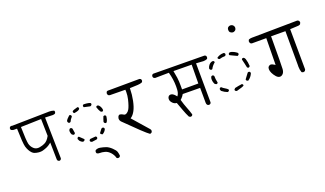

<svg xmlns="http://www.w3.org/2000/svg" viewBox="-80 -1260 3211 1896"><g transform="rotate(-20 1525.0 -312.0)"><path d="M348.1 -59.1Q358.4 -59.1 364.7 -64.5L371.1 -76.2L362.3 -508.8Q434.1 -505.9 441.9 -505.9Q457 -505.9 468.3 -512.7L473.6 -524.4Q474.1 -526.4 474.1 -527.8Q474.1 -536.6 469.7 -542.5Q445.8 -550.8 419.9 -550.8Q417.5 -550.8 405.8 -550.3L28.8 -543.5L27.3 -544.9Q24.9 -544.9 21.5 -544.9Q12.2 -544.9 4.4 -540L-1 -527.3Q-1 -526.9 -1 -525.9Q-1 -515.6 3.4 -509.3Q15.1 -502.4 28.3 -500.5H64.5Q68.4 -345.7 78.6 -308.6Q92.3 -260.7 120.1 -232.4Q132.3 -220.7 143.1 -216.8Q163.1 -209.5 187 -207Q193.4 -206.5 200.2 -206.5Q215.8 -206.5 228.5 -209.5Q252 -215.8 273.2 -224.9Q294.4 -233.9 314.5 -250L325.7 -259.3L329.1 -80.6Q330.1 -71.8 335.4 -65.4L347.2 -59.1Q347.7 -59.1 348.1 -59.1ZM196.3 -250Q169.4 -250 149.9 -268.1Q126 -290 117.7 -322.8Q109.4 -355.5 106.4 -502.4L320.3 -508.3L324.2 -330.1Q309.6 -303.2 294.9 -288.6Q280.3 -273.9 265.1 -267.6Q246.6 -257.8 212.4 -251.5Q204.1 -250 196.3 -250Z M901.4 113.8Q902.3 113.8 904.3 113.8Q906.2 113.8 909.7 113.3Q917 112.3 921.9 108.4L928.2 97.2Q926.3 75.7 920.4 56.2Q914.6 37.1 885.7 9.8Q856.4 -18.1 829.1 -27.8Q800.8 -37.6 770.5 -43Q763.2 -44.4 755.9 -44.4Q737.8 -44.4 721.7 -35.6L716.3 -22.5Q715.8 -20.5 715.8 -18.6Q715.8 -9.3 720.7 -2.4Q729.5 2.9 739.7 4.4Q777.8 4.4 804.7 12.7Q833 21 856.7 47.1Q880.4 73.2 890.1 108.4ZM777.8 -151.9Q774.4 -159.2 767.1 -162.6L710 -157.7Q702.1 -154.3 698.7 -146.5Q698.2 -144.5 698.2 -142.1Q698.2 -136.7 701.2 -132.8L715.3 -124.5L766.6 -131.3Q770.5 -132.8 773.4 -135.7L777.8 -142.1ZM610.4 -217.3Q603 -217.3 598.6 -214.8L591.3 -200.7L601.1 -178.7Q614.3 -162.1 632.3 -155.8L641.6 -157.7Q650.4 -161.1 653.8 -168.5V-176.3Q630.9 -196.3 610.8 -217.3Q610.8 -217.3 610.4 -217.3ZM862.8 -220.7Q854.5 -220.7 847.2 -215.3L820.3 -179.7Q820.3 -178.2 820.3 -177.2Q820.3 -171.4 823.2 -168L837.9 -159.2L841.8 -160.2Q866.7 -174.8 877.4 -199.7V-209.5Q874 -216.8 866.2 -220.2Q864.7 -220.7 862.8 -220.7ZM567.4 -323.7Q565.4 -324.2 564 -324.2Q562.5 -324.2 561 -324.2Q556.2 -323.7 551.3 -320.8L543.5 -306.2Q543 -302.2 543 -298.8Q543 -277.8 553.2 -261.2L568.8 -252L575.7 -252.9Q583 -256.3 586.9 -264.2Q582.5 -293.9 579.1 -313L574.7 -318.8Q571.8 -321.8 567.4 -323.7ZM903.3 -253.4Q905.3 -252.9 907.2 -252.9Q913.1 -252.9 917.5 -256.3Q932.1 -278.3 935.1 -316.9Q931.6 -324.2 923.8 -327.6Q922.9 -327.6 921.9 -327.6Q914.1 -327.6 908.2 -324.7Q897.5 -298.8 890.1 -272L891.6 -264.6Q895.5 -256.8 903.3 -253.4ZM896 -378.4 910.2 -370.1 915.5 -371.1Q922.4 -374.5 926.3 -382.3Q924.8 -403.8 915.5 -419.9Q906.2 -436 894.5 -442.9H882.3Q878.9 -440.9 876 -438.5L872.1 -433.1Q880.4 -403.3 896 -378.4ZM593.8 -447.8Q560.1 -418.5 553.7 -400.4L558.6 -383.8L571.8 -377L583.5 -381.8Q594.2 -406.2 613.8 -426.8V-437L609.4 -443.4Q606.4 -445.8 603 -447.8ZM708.5 -485.8Q705.1 -492.7 698.2 -496.1Q649.4 -484.4 639.2 -473.1V-461.9Q643.1 -454.6 649.4 -451.2Q671.9 -454.6 688.5 -460.4Q702.6 -465.3 708.5 -475.6ZM837.4 -474.6Q837.9 -476.6 837.9 -478.5Q837.9 -484.4 834.5 -488.8Q828.1 -493.2 811.8 -496.8Q795.4 -500.5 763.2 -501.5Q756.3 -498 752.4 -490.2Q752.4 -489.7 752.4 -487.3Q752.4 -484.9 753.4 -481.2Q754.4 -477.5 756.3 -474.1Q787.1 -466.8 818.4 -460.4L825.7 -461.9Q834 -465.8 837.4 -474.6Z M1306.6 -25.9Q1306.6 -37.1 1299.3 -45.9L1153.3 -212.4L1159.7 -216.8Q1183.6 -233.4 1203.1 -269.8Q1222.7 -306.2 1235.1 -366.5Q1247.6 -426.8 1248.5 -488.3V-495.1L1333 -498.5Q1359.4 -499.5 1380.4 -508.8L1386.2 -520.5Q1386.7 -522.5 1386.7 -524.4Q1386.7 -535.2 1381.3 -542L1368.2 -548.3L1044.4 -546.4Q1041.5 -546.9 1039.1 -546.9Q1029.3 -546.9 1022.5 -541.5L1016.1 -527.3Q1016.1 -526.9 1016.1 -525.9Q1016.1 -514.2 1022 -504.9Q1029.8 -499 1039.6 -497.6L1201.2 -495.6Q1202.1 -481 1202.1 -473.1Q1202.1 -433.6 1193.4 -397Q1176.8 -328.1 1159.7 -299.8Q1148.4 -281.2 1133.3 -272.5Q1124 -266.6 1115.2 -266.6Q1106.9 -266.6 1099.6 -272Q1086.9 -280.3 1071.8 -283.7Q1068.8 -284.7 1065.9 -284.7Q1057.6 -284.7 1052.2 -278.8Q1043 -270 1041 -252Q1040.5 -250 1040.5 -247.6Q1040.5 -232.4 1052.2 -217.8Q1240.7 -30.3 1278.8 -4.9L1283.2 -2.9Q1292 -4.4 1299.8 -9.8L1306.2 -22.5Q1306.6 -24.4 1306.6 -25.9Z M1923.3 -72.8Q1923.8 -72.8 1927 -72.8Q1930.2 -72.8 1934.6 -74Q1939 -75.2 1942.9 -78.1L1949.2 -89.8L1946.3 -502L2003.4 -498.5Q2012.7 -497.1 2021.5 -497.1Q2043.9 -497.1 2063.5 -505.4L2068.4 -517.6Q2068.8 -520 2068.8 -522.9Q2068.8 -531.7 2064 -539.1L2051.3 -545.4L1513.7 -550.3L1502 -544.4L1497.1 -533.2Q1496.6 -531.2 1496.6 -528.8Q1496.6 -518.6 1502 -512.2Q1509.8 -505.9 1518.6 -504.4L1662.1 -506.3Q1683.6 -430.2 1683.6 -356.4Q1683.6 -339.8 1682.6 -322.8Q1680.7 -287.6 1667 -266.6L1661.1 -258.3Q1649.9 -272 1646 -275.9Q1642.1 -279.8 1639.4 -282.2Q1636.7 -284.7 1634 -286.6Q1631.3 -288.6 1628.7 -290.3Q1626 -292 1623.5 -293.5Q1613.3 -298.3 1602.5 -298.3Q1591.3 -298.3 1583.5 -290.5Q1572.3 -279.3 1572.3 -260.3Q1572.3 -238.8 1592.8 -218.3Q1608.9 -202.1 1629.4 -199.7L1633.8 -199.2Q1650.9 -153.8 1665.8 -112.1Q1680.7 -70.3 1700.2 -31.7L1713.4 -24.9Q1715.3 -24.4 1716.8 -24.4Q1726.6 -24.4 1732.9 -29.8L1738.8 -41Q1726.6 -82 1710.7 -121.3Q1694.8 -160.6 1679.7 -214.4Q1687.5 -221.2 1691.4 -225.1Q1705.6 -239.3 1716.8 -258.3L1718.8 -262.2L1901.4 -260.3L1902.3 -102.5Q1902.3 -88.4 1910.2 -79.1ZM1728.5 -307.1Q1728.5 -325.7 1728.5 -344Q1728.5 -362.3 1727.5 -387.5Q1726.6 -412.6 1723.6 -430.7Q1717.8 -467.3 1710.4 -506.3L1901.4 -504.4L1899.4 -307.1Z M2312 -144Q2308.6 -150.9 2301.8 -154.8Q2263.2 -149.9 2225.6 -141.1L2213.9 -127.9Q2213.9 -126.5 2213.9 -125.5Q2213.9 -119.6 2216.8 -115.2L2231.4 -107.4Q2299.8 -125 2312 -135.3ZM2079.6 -184.6Q2079.1 -183.1 2079.1 -180.9Q2079.1 -178.7 2080.1 -175.3Q2081.1 -168 2086.9 -160.6Q2113.3 -139.6 2142.1 -128.9L2149.4 -129.9Q2157.2 -133.3 2160.6 -140.1V-149.4Q2148.4 -162.1 2130.9 -171.9Q2113.3 -181.6 2098.6 -195.8H2090.3Q2083 -192.4 2079.6 -184.6ZM2407.2 -245.1Q2399.9 -245.1 2394.5 -241.7L2352.5 -185.5Q2352.5 -184.1 2352.5 -183.1Q2352.5 -177.2 2355.5 -172.9L2369.1 -165L2374 -166Q2406.7 -188.5 2421.4 -224.1V-233.9Q2418 -241.2 2411.1 -244.6Q2409.2 -245.1 2407.2 -245.1ZM2058.1 -334Q2050.3 -334 2043.9 -329.1L2037.6 -314.5Q2036.6 -307.1 2036.6 -299.8Q2036.6 -271 2050.3 -247.6L2064.9 -239.7L2072.3 -240.7Q2078.6 -243.7 2082 -250.5Q2072.8 -288.6 2072.8 -322.8Q2069.3 -330.1 2061.5 -333.5Q2060.1 -334 2058.1 -334ZM2394 -393.1Q2388.2 -389.6 2384.8 -382.8Q2390.1 -358.9 2395.8 -336.9Q2401.4 -314.9 2405.8 -291L2418.9 -284.2L2423.3 -285.2Q2431.2 -288.6 2435.1 -296.4Q2433.1 -337.4 2421.9 -373Q2418 -385.7 2406.2 -393.1ZM2067.4 -390.6Q2073.7 -390.6 2078.1 -393.6Q2094.7 -426.3 2122.6 -447.8V-456.5Q2119.1 -462.9 2111.3 -466.3Q2110.4 -466.3 2108.9 -466.3Q2085.4 -466.3 2065.9 -442.9Q2054.7 -428.7 2050.3 -411.1L2051.8 -402.3Q2055.7 -394.5 2063.5 -391.1Q2065.4 -390.6 2067.4 -390.6ZM2373 -446.8Q2373 -453.1 2369.6 -458Q2342.3 -480.5 2307.6 -489.7H2292.5Q2285.2 -486.3 2281.7 -478.5Q2281.2 -476.6 2281.2 -475.1Q2281.2 -469.2 2284.2 -464.8Q2301.8 -455.6 2315.4 -449.7Q2338.9 -439.9 2356.4 -430.7L2360.8 -431.6Q2369.1 -435.5 2372.6 -443.4Q2373 -445.3 2373 -446.8ZM2233.9 -504.4Q2193.4 -504.4 2163.1 -481.4Q2163.1 -480.5 2163.1 -479Q2163.1 -474.1 2166 -469.7L2179.7 -461.9Q2207 -471.2 2238.8 -471.2Q2246.1 -474.6 2249.5 -481.9V-493.7Q2246.1 -501 2238.8 -504.4Q2236.3 -504.4 2233.9 -504.4ZM2423.8 -721.7Q2412.1 -738.3 2391.6 -738.3Q2380.9 -738.3 2371.1 -731.9Q2357.4 -723.6 2357.4 -701.7Q2357.4 -687 2364.3 -678.7L2365.7 -677.2Q2374.5 -668.5 2392.6 -664.6Q2404.3 -664.6 2415.5 -671.9Q2423.3 -676.8 2426.8 -685.3Q2430.2 -693.8 2430.2 -702.9Q2430.2 -711.9 2423.8 -721.7Z M2569.8 -551.3H2552.2Q2532.7 -551.3 2517.1 -544.4L2510.3 -530.3Q2510.3 -529.8 2510.3 -528.8Q2510.3 -515.6 2516.6 -505.9L2530.3 -498.5H2683.1L2679.2 -218.3L2668 -225.1Q2646.5 -238.8 2634.8 -238.8Q2622.1 -238.8 2611.3 -228Q2602.1 -218.8 2602.1 -201.7Q2602.1 -182.1 2613.3 -158.9Q2624.5 -135.7 2643.1 -114.7Q2661.6 -94.2 2681.2 -94.2Q2698.2 -94.2 2711.9 -108.4Q2727.5 -123.5 2730.2 -155.8Q2732.9 -188 2733.9 -499.5L2884.3 -498.5L2885.3 -139.6L2884.8 -125Q2884.8 -92.3 2895.5 -64L2908.2 -58.1Q2910.2 -57.6 2912.1 -57.6Q2923.3 -57.6 2930.7 -63.5L2938 -77.1L2935.1 -501L3022.9 -505.4Q3033.7 -506.8 3043 -512.7L3050.3 -527.3Q3050.8 -529.3 3050.8 -532.7Q3050.8 -536.1 3049.3 -540.8Q3047.9 -545.4 3044.4 -549.8L3030.3 -557.1Q2638.2 -551.3 2569.8 -551.3Z"/></g></svg>

Font: Bakudai
Style: ExtraLight
Weight: 200
Version: Version 1.48